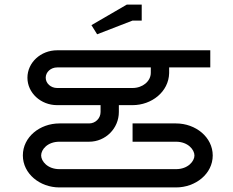

<svg xmlns="http://www.w3.org/2000/svg" viewBox="-20 -620 1020 840"><path d="M380 -510 405 -470 560 -530H600V-600H535ZM900 -400H230C158.2 -400 100 -346.2 100 -280C100 -213.8 158.2 -160 230 -160H420V-130C420 -102.4 397.6 -80 370 -80H240C154.3 -80 80 -20.5 80 60C80 139.9 154.2 200 240 200H750C836 200 910.7 140.2 910.7 60.3C910.7 -19.8 836.1 -80 750 -80H560V0H750C802.5 0 830.7 35 830.7 60.3C830.7 85 802.7 120 750 120H240C188 120 160 85.2 160 60C160 34.2 187.8 0 240 0H370C441.8 0 500 -58.2 500 -130V-160H560C643.1 -160 718 -218 720 -300V-325H900ZM639.8 -325 639.7 -300.9C639.5 -264.5 604 -235 560 -235H230C202.4 -235 180 -255.2 180 -280C180 -304.8 202.4 -325 230 -325Z"/></svg>

Font: KetosagCBd
Style: Regular
Weight: 500
Designer: gluk
Foundry: gluk
Version: Version 00.0024